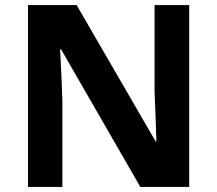

<svg xmlns="http://www.w3.org/2000/svg" viewBox="-20 -734 853 754"><path d="M723 0H531L220 -540H216Q218 -506 219.5 -472Q221 -438 222.5 -404Q224 -370 225 -336V0H90V-714H281L591 -179H594Q593 -212 592 -245Q591 -278 589.5 -310.5Q588 -343 587 -376V-714H723Z"/></svg>

Font: Noto Sans Devanagari
Style: Bold
Weight: 700
Version: Version 2.003